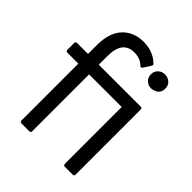

<svg xmlns="http://www.w3.org/2000/svg" viewBox="-210 -883 1008 1008"><g transform="rotate(45 294.5 -378.5)"><path d="M500 0H441Q431 0 430 -11V-433H188V-11Q188 -1 178 0H119Q109 0 108 -11V-433H27Q17 -433 16 -443V-495Q16 -504 27 -505H108V-571Q108 -662 152.5 -709.5Q197 -757 270 -757Q341 -757 388 -711Q391 -707 391 -703Q391 -701 362 -657Q358 -652 353 -652Q350 -652 347 -655Q319 -683 275 -683Q188 -683 188 -570V-505H500Q509 -505 510 -495V-11Q510 -1 500 0ZM470 -611Q448 -611 432.5 -625.5Q417 -640 417 -663Q417 -686 432.5 -700.5Q448 -715 470 -715Q493 -715 508.5 -700.5Q524 -686 524 -663Q524 -617 470 -611Z"/></g></svg>

Font: YamahaIndonesia935. App
Style: Regular
Weight: 400
Designer: Dalton Maag Ltd
Foundry: Dalton Maag Ltd
Version: Version 1.002; January 01, 2024; Regular/Italic